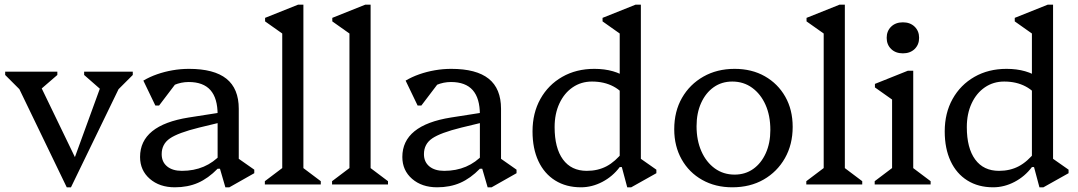

<svg xmlns="http://www.w3.org/2000/svg" viewBox="-20 -785 4589 817"><path d="M264 12 40 -452H73V-395L2 -466V-480H224V-466L151 -403H141V-443L313 -87H288L421 -452V-403H410L338 -466V-480H545V-466L474 -395V-452H507L282 12Z M939 12 916 -67H906V-297Q906 -367 875.5 -401.5Q845 -436 783 -436Q751 -436 721.5 -423.5Q692 -411 673 -389L679 -469H758L657 -336H641L590 -442Q617 -458 648.5 -469Q680 -480 714.5 -486Q749 -492 784 -492Q891 -492 943.5 -450Q996 -408 996 -322V-81L955 -138L1062 -63V-48L956 12ZM724 12Q659 12 617.5 -24Q576 -60 576 -117Q576 -252 783 -285L943 -310V-270L827 -242Q738 -220 703 -196Q668 -172 668 -129Q668 -96 691 -77Q714 -58 754 -58Q856 -58 921 -129V-67H906Q866 -26 822.5 -7Q779 12 724 12Z M1107 0V-14L1197 -82L1181 -54V-675L1224 -612L1108 -694V-709L1248 -765H1271V-52L1256 -81L1345 -14V0Z M1393 0V-14L1483 -82L1467 -54V-675L1510 -612L1394 -694V-709L1534 -765H1557V-52L1542 -81L1631 -14V0Z M2055 12 2032 -67H2022V-297Q2022 -367 1991.5 -401.5Q1961 -436 1899 -436Q1867 -436 1837.5 -423.5Q1808 -411 1789 -389L1795 -469H1874L1773 -336H1757L1706 -442Q1733 -458 1764.5 -469Q1796 -480 1830.5 -486Q1865 -492 1900 -492Q2007 -492 2059.5 -450Q2112 -408 2112 -322V-81L2071 -138L2178 -63V-48L2072 12ZM1840 12Q1775 12 1733.5 -24Q1692 -60 1692 -117Q1692 -252 1899 -285L2059 -310V-270L1943 -242Q1854 -220 1819 -196Q1784 -172 1784 -129Q1784 -96 1807 -77Q1830 -58 1870 -58Q1972 -58 2037 -129V-67H2022Q1982 -26 1938.5 -7Q1895 12 1840 12Z M2649 12 2626 -74H2617V-675L2660 -612L2544 -694V-709L2684 -765H2707V-81L2666 -138L2773 -63V-48L2666 12ZM2452 12Q2389 12 2342.5 -17Q2296 -46 2271 -99.5Q2246 -153 2246 -226Q2246 -304 2279.5 -364Q2313 -424 2372.5 -458Q2432 -492 2509 -492Q2596 -492 2652 -451V-357Q2630 -396 2590.5 -417Q2551 -438 2499 -438Q2453 -438 2417 -413.5Q2381 -389 2360.5 -345Q2340 -301 2340 -244Q2340 -155 2375.5 -106.5Q2411 -58 2477 -58Q2524 -58 2561 -77.5Q2598 -97 2632 -140V-74H2617Q2587 -34 2543 -11Q2499 12 2452 12Z M3096 12Q3024 12 2968 -19.5Q2912 -51 2880.5 -107Q2849 -163 2849 -235Q2849 -311 2882 -368.5Q2915 -426 2973 -459Q3031 -492 3106 -492Q3179 -492 3234.5 -460.5Q3290 -429 3321.5 -373.5Q3353 -318 3353 -245Q3353 -170 3320 -112Q3287 -54 3229.5 -21Q3172 12 3096 12ZM3106 -42Q3151 -42 3185 -66Q3219 -90 3238.5 -133Q3258 -176 3258 -232Q3258 -293 3237.5 -339Q3217 -385 3180.5 -411.5Q3144 -438 3096 -438Q3051 -438 3017 -414Q2983 -390 2963.5 -347Q2944 -304 2944 -248Q2944 -188 2964.5 -141.5Q2985 -95 3021.5 -68.5Q3058 -42 3106 -42Z M3411 0V-14L3501 -82L3485 -54V-675L3528 -612L3412 -694V-709L3552 -765H3575V-52L3560 -81L3649 -14V0Z M3702 0V-14L3792 -82L3776 -54V-394L3819 -331L3703 -413V-428L3843 -484H3866V-52L3851 -81L3940 -14V0ZM3822 -558Q3791 -558 3772 -576.5Q3753 -595 3753 -624Q3753 -653 3772 -671.5Q3791 -690 3822 -690Q3853 -690 3872 -671.5Q3891 -653 3891 -624Q3891 -595 3872 -576.5Q3853 -558 3822 -558Z M4403 12 4380 -74H4371V-675L4414 -612L4298 -694V-709L4438 -765H4461V-81L4420 -138L4527 -63V-48L4420 12ZM4206 12Q4143 12 4096.5 -17Q4050 -46 4025 -99.5Q4000 -153 4000 -226Q4000 -304 4033.5 -364Q4067 -424 4126.5 -458Q4186 -492 4263 -492Q4350 -492 4406 -451V-357Q4384 -396 4344.5 -417Q4305 -438 4253 -438Q4207 -438 4171 -413.5Q4135 -389 4114.5 -345Q4094 -301 4094 -244Q4094 -155 4129.5 -106.5Q4165 -58 4231 -58Q4278 -58 4315 -77.5Q4352 -97 4386 -140V-74H4371Q4341 -34 4297 -11Q4253 12 4206 12Z"/></svg>

Font: Platypi Light Light
Style: Regular
Weight: 300
Version: Version 1.200